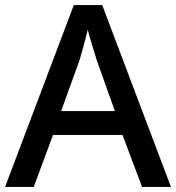

<svg xmlns="http://www.w3.org/2000/svg" viewBox="-20 -737 695 757"><path d="M540 0H654L383 -717H271L0 0H113L189 -205H463ZM362 -498 433 -299H221L293 -498C301 -525 316 -577 326 -620C333 -590 356 -518 362 -498Z"/></svg>

Font: Noto Sans Georgian Medium
Style: Regular
Weight: 500
Designer: Monotype Design Team, Akaki Razmadze
Foundry: Google LLC
Version: Version 2.005